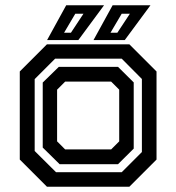

<svg xmlns="http://www.w3.org/2000/svg" viewBox="-20 -708 668 728"><path d="M158 0 55 -103V-437L158 -540H470.5L573.5 -437V-103L470.5 0ZM192.5 -55H441.5L518 -131.5V-408.5L441.5 -485.5H189L111.5 -408V-135.5ZM206 -85.5 142 -148.5V-395L203 -454.5H427.5L487 -395.5V-144.5L427.5 -85.5ZM227 -141.5H401.5L432 -172V-368L401.5 -398.5H227L196.5 -368V-172ZM334.5 -556 407 -688H550.5L453 -556ZM223 -584H249L296.5 -656H265.5ZM158.5 -556 231 -688H374.5L277 -556ZM399 -584H425L472.5 -656H441.5Z"/></svg>

Font: Tourney Thin SemiBold
Style: Regular
Weight: 600
Version: Version 1.015